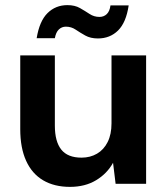

<svg xmlns="http://www.w3.org/2000/svg" viewBox="-20 -717 656 749"><path d="M253 12Q192 12 148.5 -13.5Q105 -39 82 -89.5Q59 -140 59 -213V-501H194V-227Q194 -165 219 -133.5Q244 -102 298 -102Q332 -102 358.5 -117.5Q385 -133 400 -163Q415 -193 415 -236V-501H550V0H431L421 -82Q398 -40 355 -14Q312 12 253 12ZM362 -567Q333 -567 312.5 -578.5Q292 -590 275 -601.5Q258 -613 237 -613Q221 -613 209.5 -602Q198 -591 194 -568H123Q134 -635 165.5 -666Q197 -697 243 -697Q272 -697 292 -685.5Q312 -674 329.5 -662.5Q347 -651 368 -651Q385 -651 396.5 -662Q408 -673 411 -696H482Q472 -629 440.5 -598Q409 -567 362 -567Z"/></svg>

Font: DM Sans 17pt
Style: Bold
Weight: 700
Version: Version 4.004;gftools[0.9.30]